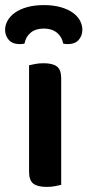

<svg xmlns="http://www.w3.org/2000/svg" viewBox="-46 -726 343 753"><path d="M194 -1Q186 1 170.5 4Q155 7 137 7Q101 7 84.5 -6Q68 -19 68 -52V-470Q76 -472 91.5 -475Q107 -478 125 -478Q161 -478 177.5 -465Q194 -452 194 -419ZM126 -614Q94 -614 74.5 -598Q55 -582 50 -555Q45 -554 41 -553.5Q37 -553 32 -553Q3 -553 -11.5 -569.5Q-26 -586 -26 -609Q-26 -628 -16 -645.5Q-6 -663 13 -676.5Q32 -690 60.5 -698Q89 -706 126 -706Q163 -706 191.5 -698Q220 -690 239 -676.5Q258 -663 267.5 -645.5Q277 -628 277 -609Q277 -586 262.5 -569.5Q248 -553 219 -553Q212 -553 202 -555Q197 -582 177 -598Q157 -614 126 -614Z"/></svg>

Font: Baloo Thambi 2 SemiBold
Style: Regular
Weight: 600
Designer: Aadarsh Rajan and Ek Type
Foundry: Ek Type
Version: Version 1.640;hotconv 1.0.111;makeotfexe 2.5.65597; ttfautoh